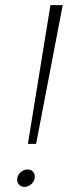

<svg xmlns="http://www.w3.org/2000/svg" viewBox="-20 -720 278 750"><path d="M177 -700H225L121 -158H89ZM47 -18Q47 -34 59.5 -46Q72 -58 88 -58Q100 -58 108 -50Q116 -42 116 -30Q116 -14 103.5 -2Q91 10 76 10Q63 10 55 2Q47 -6 47 -18Z"/></svg>

Font: KoHo ExtraLight
Style: Italic
Weight: 275
Italic angle: -10°
Version: Version 1.000; ttfautohint (v1.6)